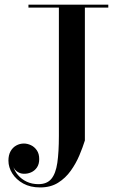

<svg xmlns="http://www.w3.org/2000/svg" viewBox="-20 -770 506 820"><path d="M442.5 -750V-737.5H342.5V-170Q333.5 -141 319 -106.5Q304.5 -72 282.2 -40.8Q260 -9.5 228 10.5Q196 30.5 151.5 30.5Q109.5 30.5 79.2 13.8Q49 -3 32.5 -29.2Q16 -55.5 16 -84Q16 -107.5 25 -123.8Q34 -140 49.2 -148.5Q64.5 -157 82 -157Q97 -157 112 -150Q127 -143 137.2 -128.2Q147.5 -113.5 147.5 -90.5Q147.5 -69 137.8 -54.8Q128 -40.5 112.5 -33.8Q97 -27 79.5 -28Q66 -28.5 53.2 -37.2Q40.5 -46 36.5 -59.5Q42 -39.5 57 -22Q72 -4.5 94.2 6Q116.5 16.5 144 16.5Q180.5 16.5 199.2 -6Q218 -28.5 224.8 -74.5Q231.5 -120.5 231.5 -190V-737.5H101.5V-750Z"/></svg>

Font: Bodoni Moda 18pt Medium
Style: Regular
Weight: 500
Designer: Owen Earl
Foundry: indestructible type
Version: Version 2.004